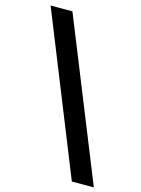

<svg xmlns="http://www.w3.org/2000/svg" viewBox="-129 -836 749 1020"><g transform="rotate(15 245.5 -326.0)"><path d="M370 111H491L139 -763H19Z"/></g></svg>

Font: Swile Sans
Style: Bold
Weight: 700
Designer: Lord
Foundry: Lord
Version: Version 1.477;FEAKit 1.0